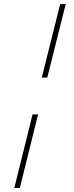

<svg xmlns="http://www.w3.org/2000/svg" viewBox="-20 -780 362 938"><path d="M139 -221H166L77 138H50ZM274 -760H301L211 -401H184Z"/></svg>

Font: IBM Plex Serif ExtLt
Style: Italic
Weight: 200
Italic angle: -14°
Designer: Mike Abbink, Paul van der Laan, Pieter van Rosmalen
Foundry: Bold Monday
Version: Version 3.001